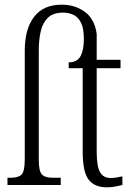

<svg xmlns="http://www.w3.org/2000/svg" viewBox="-20 -792 562 822"><path d="M438 10Q384 10 359 -23.5Q334 -57 334 -143V-500H274V-525Q310 -525 324.5 -551Q339 -577 339 -625Q339 -671 326.5 -695.5Q314 -720 293.5 -729Q273 -738 250 -738Q208 -738 185.5 -716.5Q163 -695 154.5 -658.5Q146 -622 146 -575V-110Q146 -59 159.5 -45Q173 -31 206 -31H240V0H12V-31H27Q59 -31 72.5 -45Q86 -59 86 -110V-575Q86 -668 126 -720Q166 -772 244 -772Q301 -772 343 -741.5Q385 -711 394 -647V-536H496V-500H394V-142Q394 -79 408.5 -54.5Q423 -30 453 -30Q467 -30 478.5 -32Q490 -34 504 -37V0Q491 3 474 6.5Q457 10 438 10Z"/></svg>

Font: Noto Serif ExtraCondensed Light
Style: Regular
Weight: 300
Width: 2
Designer: Monotype Design Team
Foundry: Monotype Imaging Inc.
Version: Version 2.014; ttfautohint (v1.8.4.7-5d5b)